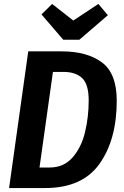

<svg xmlns="http://www.w3.org/2000/svg" viewBox="-20 -952 629 972"><path d="M571 -442Q571 -246 484 -123Q397 0 208 0H26L123 -692H293Q420 -692 495.5 -636.5Q571 -581 571 -442ZM248 -588 180 -104H231Q303 -104 347.5 -155Q392 -206 410.5 -283Q429 -360 429 -444Q429 -525 396 -556.5Q363 -588 301 -588ZM526 -875 382 -751H300L190 -879L244 -932L351 -848L478 -932Z"/></svg>

Font: Fira Sans Condensed SemiBold
Style: Italic
Weight: 600
Width: 3
Italic angle: -8°
Designer: bBox Type GmbH & Carrois Corporate GbR & Edenspiekermann AG
Foundry: bBox Type GmbH & Carrois Corporate GbR & Edenspiekermann AG
Version: Version 4.301